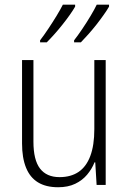

<svg xmlns="http://www.w3.org/2000/svg" viewBox="-20 -786 548 816"><path d="M429.2 -530.8V0H390.6L384.8 -96.2H381.8Q370.6 -67.9 350.3 -43.7Q330.1 -19.5 299.6 -4.9Q269 9.8 227.1 9.8Q175.3 9.8 141.4 -11Q107.4 -31.7 90.6 -73.5Q73.7 -115.2 73.7 -176.3V-530.8H122.1V-184.1Q122.1 -106 150.1 -69.6Q178.2 -33.2 232.9 -33.2Q281.2 -33.2 314 -55.4Q346.7 -77.6 363.8 -123Q380.9 -168.5 380.9 -237.3V-530.8ZM443.4 -766.1V-757.8Q435.1 -743.2 421.1 -723.4Q407.2 -703.6 390.4 -682.1Q373.5 -660.6 356 -640.9Q338.4 -621.1 323.7 -606H294.9V-614.7Q311 -635.3 329.8 -663.1Q348.6 -690.9 365.2 -718.8Q381.8 -746.6 391.1 -766.1ZM299.3 -766.1V-757.8Q291 -743.2 277.1 -723.4Q263.2 -703.6 246.3 -682.4Q229.5 -661.1 211.9 -641.4Q194.3 -621.6 178.7 -606H150.4V-614.7Q167 -636.2 185.5 -664.1Q204.1 -691.9 220.7 -719.2Q237.3 -746.6 247.1 -766.1Z"/></svg>

Font: Open Sans SemiCondensed Light
Style: Regular
Weight: 300
Width: 4
Designer: Monotype Design Team
Foundry: Monotype Imaging Inc.
Version: Version 3.000